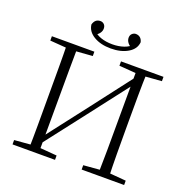

<svg xmlns="http://www.w3.org/2000/svg" viewBox="-157 -1062 1170 1206"><g transform="rotate(20 428.5 -458.5)"><path d="M429 -777Q361 -777 315 -804.5Q269 -832 264 -878Q270 -898 281.5 -907.5Q293 -917 311 -917Q325 -917 335.5 -907Q346 -897 346 -879Q346 -862 334.5 -847Q323 -832 303 -823L296 -854Q317 -829 351.5 -817Q386 -805 429 -805Q471 -805 506 -817Q541 -829 562 -854L555 -823Q535 -832 523.5 -847Q512 -862 512 -879Q512 -897 523 -907Q534 -917 547 -917Q564 -917 576 -907.5Q588 -898 593 -878Q589 -832 543 -804.5Q497 -777 429 -777ZM162 0Q164 -83 164 -166Q164 -249 164 -333V-390Q164 -474 164 -557.5Q164 -641 162 -723H232Q231 -641 230.5 -557.5Q230 -474 230 -390L229 0ZM625 0Q627 -83 627.5 -167Q628 -251 628 -340L629 -723H696Q693 -641 692.5 -557.5Q692 -474 692 -390V-333Q692 -249 692.5 -166Q693 -83 696 0ZM56 0V-29L188 -40H206L340 -29V0ZM56 -694V-723H340V-694L206 -684H188ZM518 0V-29L651 -40H670L802 -29V0ZM518 -694V-723H802V-694L670 -684H651ZM199 -38 189 -88H198L428 -386L658 -686L670 -635H660L428 -334Z"/></g></svg>

Font: Noto Serif KR
Style: Regular
Weight: 200
Designer: Ryoko NISHIZUKA 西塚涼子 (kana & ideographs); Frank Grießhammer (Latin, Greek & Cyrillic); Wenlong ZHANG 张文龙 (bopomofo); San
Foundry: Adobe
Version: Version 2.001;hotconv 1.1.0;makeotfexe 2.6.0